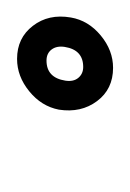

<svg xmlns="http://www.w3.org/2000/svg" viewBox="16 -754 152 225"><g transform="rotate(-90 92.5 -642.0)"><path d="M125 -586Q100 -586 86 -604.8Q72 -623.5 76 -649.5Q80 -670 97.5 -684.2Q115 -698.5 135.5 -698.5Q160 -698.5 174.2 -680Q188.5 -661.5 184 -635.5Q180.5 -615 163 -600.5Q145.5 -586 125 -586ZM126 -621Q146 -621 149.5 -642.5Q151 -652 146.5 -658Q142 -664 133.5 -664Q113.5 -664 110 -642Q108.5 -632.5 113.2 -626.8Q118 -621 126 -621Z"/></g></svg>

Font: Anybody Medium
Style: Italic
Weight: 500
Italic angle: -10°
Designer: Tyler Finck
Foundry: Etcetera Type Company
Version: Version 1.010; ttfautohint (v1.8.3) -l 8 -r 50 -G 200 -x 14 